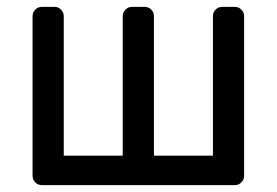

<svg xmlns="http://www.w3.org/2000/svg" viewBox="-20 -540 807 560"><path d="M166 -493V-86H338V-493Q338 -504 346 -512Q354 -520 365 -520H402Q413 -520 421 -512Q429 -504 429 -493V-86H601V-493Q601 -504 609 -512Q617 -520 628 -520H665Q676 -520 684 -512Q692 -504 692 -493V-27Q692 -16 684 -8Q676 0 665 0H102Q91 0 83 -8Q75 -16 75 -27V-493Q75 -504 83 -512Q91 -520 102 -520H139Q150 -520 158 -512Q166 -504 166 -493Z"/></svg>

Font: Hezaedrus
Style: Regular
Weight: 400
Designer: Hubert & Fischer
Foundry: Hubert & Fischer
Version: Version 1.10;September 3, 2019;FontCreator 11.5.0.2425 64-bi